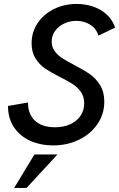

<svg xmlns="http://www.w3.org/2000/svg" viewBox="-20 -720 596 961"><path d="M20 -189.5 120.1 -207Q120.1 -147.5 155.8 -115.2Q191.4 -83 254.9 -83Q298.8 -83 332 -98.4Q365.2 -113.8 383.3 -140.9Q401.4 -168 401.4 -203.1Q401.4 -235.8 385.3 -259.3Q369.1 -282.7 345.2 -298.3Q321.3 -314 280.3 -334.5Q233.4 -358.4 205.6 -377.2Q177.7 -396 158 -427Q138.2 -458 138.2 -503.4Q138.2 -559.1 168.2 -604Q198.2 -648.9 249.8 -674.6Q301.3 -700.2 363.3 -700.2Q432.6 -700.2 484.9 -668.9Q537.1 -637.7 556.2 -582L472.7 -541.5Q462.9 -576.2 432.1 -595.9Q401.4 -615.7 361.8 -615.7Q330.1 -615.7 301.8 -602.5Q273.4 -589.4 256.1 -565.7Q238.8 -542 238.8 -511.7Q238.8 -484.4 253.7 -464.1Q268.6 -443.8 290.3 -429.7Q312 -415.5 351.1 -395Q399.9 -369.6 429.7 -348.9Q459.5 -328.1 480.7 -294.2Q502 -260.3 502 -211.4Q502 -149.4 467.8 -99.1Q433.6 -48.8 375 -20.5Q316.4 7.8 246.1 7.8Q183.6 7.8 132.3 -14.9Q81.1 -37.6 50.5 -82.3Q20 -127 20 -189.5ZM50.8 220.7 152.3 53.2H267.6L112.8 220.7Z"/></svg>

Font: Acari Sans Medium
Style: Italic
Weight: 500
Italic angle: -13°
Designer: Alfredo Marco Pradil and Stefan Peev
Foundry: Hanken Design Co.
Version: Version 1.045